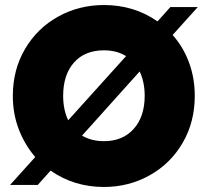

<svg xmlns="http://www.w3.org/2000/svg" viewBox="-20 -736 827 763"><path d="M666 -597Q708 -550 731 -488Q754 -426 754 -355Q754 -251 706 -168.5Q658 -86 575 -39.5Q492 7 393 7Q274 7 181 -58L130 -1H20L120 -112Q78 -161 54.5 -222.5Q31 -284 31 -355Q31 -459 79.5 -541.5Q128 -624 211 -670Q294 -716 393 -716Q513 -716 606 -651L657 -708H766ZM231 -355Q231 -300 251 -258L481 -513Q444 -536 393 -536Q317 -536 274 -487.5Q231 -439 231 -355ZM555 -355Q555 -410 535 -452L306 -197Q344 -175 393 -175Q468 -175 511.5 -224Q555 -273 555 -355Z"/></svg>

Font: Fz Poppins ExtBd
Style: Regular
Weight: 800
Designer: Ninad Kale (Devanagari), Jonny Pinhorn (Latin)
Foundry: Indian Type Foundry
Version: Vit hóa bi Vntype.Com & FontZin.Com